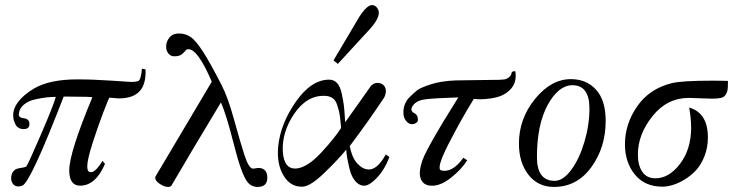

<svg xmlns="http://www.w3.org/2000/svg" viewBox="-20 -728 2904 757"><path d="M553 -456Q554 -452 554 -444Q554 -396 532 -370Q506 -340 448 -340L411 -343Q407 -336 387.5 -285.5Q368 -235 346 -167Q324 -99 324 -72Q324 -49 338 -49Q350 -49 364 -65.5Q378 -82 384 -94L394 -82Q357 4 296 4Q253 4 253 -56Q253 -126 344 -344Q344 -347 257 -347H231Q100 -8 68 4Q59 7 52 7Q39 7 31.5 -2.5Q24 -12 24 -25Q24 -41 32 -51.5Q40 -62 52 -64Q80 -68 84 -72Q91 -81 141.5 -198Q192 -315 200 -346Q183 -346 164 -344Q145 -342 118 -336Q91 -330 73.5 -315Q56 -300 54 -278Q54 -269 60.5 -265.5Q67 -262 75 -261.5Q83 -261 89.5 -256Q96 -251 96 -239Q96 -219 74 -219Q51 -219 41.5 -236.5Q32 -254 32 -273Q32 -329 114 -379Q176 -415 284 -415Q347 -415 420 -410Q493 -405 495 -405Q518 -405 526 -409Q531 -411 535 -427Q539 -443 539 -454Q539 -457 541 -457Q542 -457 545 -456Q548 -455 550 -455Q553 -455 553 -456Z M1034 -26Q1033 9 996 9Q971 9 956 -10Q932 -40 902 -159Q872 -278 851 -324Q735 -132 657 2Q653 9 643 9Q628 9 610 -3Q592 -15 592 -27Q592 -30 593 -32L815 -406Q760 -534 723 -534Q715 -534 710 -527Q705 -520 695.5 -513Q686 -506 667 -506Q653 -506 644 -517Q635 -528 635 -544Q635 -564 648 -580Q661 -596 685 -596Q712 -596 732 -582Q752 -568 780 -525Q808 -482 855 -390Q879 -343 902.5 -257.5Q926 -172 943.5 -117.5Q961 -63 978 -63Q982 -63 988.5 -64.5Q995 -66 998 -66Q1034 -66 1034 -26Z M1515 -108Q1496 -58 1464.5 -25.5Q1433 7 1412 4Q1393 2 1379 -16Q1365 -34 1358.5 -61Q1352 -88 1349 -105Q1346 -122 1345 -138Q1317 -103 1260.5 -48Q1204 7 1173 8Q1125 10 1097.5 -36.5Q1070 -83 1077 -152Q1086 -240 1147 -328Q1208 -414 1278 -414Q1296 -414 1308.5 -401Q1321 -388 1327 -360.5Q1333 -333 1335.5 -314Q1338 -295 1340 -260Q1341 -251 1341 -246L1436 -380Q1449 -402 1470 -401Q1491 -400 1498.5 -383Q1506 -366 1495 -344Q1437 -256 1359 -152Q1367 -109 1386.5 -86Q1406 -63 1429 -60Q1466 -55 1501 -119Q1515 -110 1515 -108ZM1325 -224Q1324 -231 1322 -253Q1320 -275 1317 -287.5Q1314 -300 1308.5 -316.5Q1303 -333 1291.5 -341Q1280 -349 1263 -350Q1190 -354 1139 -278Q1091 -206 1095 -130Q1100 -58 1151 -64Q1194 -69 1248.5 -128.5Q1303 -188 1325 -224ZM1461 -703Q1495 -675 1437 -612L1312 -476L1295 -490L1385 -642Q1432 -726 1461 -703Z M2012 -446Q2018 -405 1995.5 -379Q1973 -353 1936 -344Q1916 -339 1894 -337.5Q1872 -336 1860 -337L1848 -338Q1795 -252 1746.5 -156.5Q1698 -61 1720 -56Q1764 -46 1807 -106L1822 -96Q1799 -59 1756.5 -26Q1714 7 1678 4Q1648 2 1638.5 -24Q1629 -50 1647 -100Q1658 -128 1693 -189Q1728 -250 1758 -297L1787 -344Q1688 -341 1654 -336Q1618 -331 1605 -307Q1596 -290 1615 -281Q1625 -276 1627 -263Q1629 -250 1624 -246Q1613 -237 1602.5 -238.5Q1592 -240 1586 -246Q1571 -260 1570.5 -281.5Q1570 -303 1577 -318.5Q1584 -334 1592 -342Q1612 -362 1624.5 -372Q1637 -382 1678.5 -395.5Q1720 -409 1778 -411Q1809 -412 1848.5 -412Q1888 -412 1922 -413Q1926 -413 1936.5 -413Q1947 -413 1951.5 -413.5Q1956 -414 1964 -414.5Q1972 -415 1976.5 -417Q1981 -419 1986 -422.5Q1991 -426 1994 -431.5Q1997 -437 1998 -444Q1999 -445 2000.5 -445.5Q2002 -446 2006 -447Q2010 -448 2012 -446Z M2368 -251Q2368 -147 2311.5 -69Q2255 9 2164 9Q2101 9 2063.5 -39Q2026 -87 2026 -162Q2026 -260 2089.5 -338Q2153 -416 2231 -416Q2292 -416 2330 -374.5Q2368 -333 2368 -251ZM2167 -15Q2200 -15 2232 -58Q2264 -101 2284 -168Q2304 -235 2304 -300Q2304 -392 2237 -392Q2182 -392 2139.5 -314.5Q2097 -237 2097 -108Q2097 -15 2167 -15Z M2850 -409V-402Q2850 -382 2848.5 -373Q2847 -364 2841 -354.5Q2835 -345 2822.5 -342Q2810 -339 2787 -339Q2773 -339 2740.5 -340.5Q2708 -342 2696 -342Q2610 -342 2552.5 -270Q2495 -198 2495 -119Q2495 -76 2512.5 -50.5Q2530 -25 2564 -25Q2618 -25 2661.5 -82.5Q2705 -140 2705 -225Q2705 -237 2704 -249.5Q2703 -262 2702 -271.5Q2701 -281 2699.5 -289Q2698 -297 2698 -300L2697 -304Q2771 -283 2771 -186Q2771 -146 2757.5 -112Q2744 -78 2724 -56.5Q2704 -35 2679 -20Q2654 -5 2632 1.5Q2610 8 2592 8Q2522 8 2483 -40Q2444 -88 2444 -159Q2444 -239 2492 -308.5Q2540 -378 2628 -400Q2667 -410 2792 -410Q2808 -410 2828 -409.5Q2848 -409 2850 -409Z"/></svg>

Font: GFS BodoniClassic
Style: Regular
Weight: 400
Designer: George D. Matthiopoulos
Foundry: George D. Matthiopoulos
Version: Macromedia Fontographer 4.1.5 140901